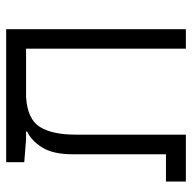

<svg xmlns="http://www.w3.org/2000/svg" viewBox="-20 -606 626 626"><g transform="rotate(-90 293.0 -293.0)"><path d="M510.7 0H447.3V-521H289.6Q217.8 -516.6 192.4 -476.3Q167 -436 167 -359.4V0H14.2V-64.9H103V-368.7Q103 -433.1 125.2 -468.5Q147.5 -503.9 177.2 -517.6V-521H151.9L77.1 -526.9V-585.9H510.7Z"/></g></svg>

Font: Cascadia Mono PL Light
Style: Regular
Weight: 300
Monospace: yes
Designer: Aaron Bell
Foundry: Saja Typeworks
Version: Version 2404.023; ttfautohint (v1.8.4)